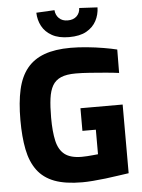

<svg xmlns="http://www.w3.org/2000/svg" viewBox="-60 -941 738 997"><g transform="rotate(-5 309.0 -442.5)"><path d="M329 9Q240 9 183.5 -12.5Q127 -34 94.5 -78Q62 -122 49 -187.5Q36 -253 36 -340Q36 -433 51 -499.5Q66 -566 100.5 -608.5Q135 -651 191 -671.5Q247 -692 328 -692Q368 -692 413.5 -687.5Q459 -683 500 -676Q541 -669 569 -662L568 -540Q539 -544 498.5 -547.5Q458 -551 417 -554Q376 -557 343 -557Q295 -557 266 -544.5Q237 -532 222 -506Q207 -480 201.5 -439Q196 -398 196 -340Q196 -266 207 -218Q218 -170 248.5 -146.5Q279 -123 337 -123Q350 -123 365.5 -124Q381 -125 396 -126.5Q411 -128 422 -129V-257H352V-375H572V-17Q548 -14 516 -9Q484 -4 450 0Q416 4 384 6.5Q352 9 329 9ZM326 -748Q272 -748 237 -767.5Q202 -787 185 -819Q168 -851 167 -889L262 -894Q264 -868 281 -851.5Q298 -835 326 -835Q356 -835 373 -851.5Q390 -868 391 -894L486 -889Q485 -851 468 -819Q451 -787 416.5 -767.5Q382 -748 326 -748Z"/></g></svg>

Font: Cairo ExtraBold
Style: Regular
Weight: 800
Designer: Mohamed Gaber, Accademia di Belle Arti di Urbino
Foundry: Kief Type Foundry, Accademia di Belle Arti di Urbino
Version: Version 3.117